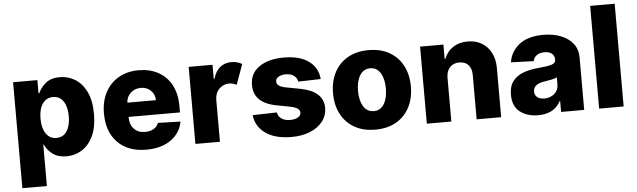

<svg xmlns="http://www.w3.org/2000/svg" viewBox="-54 -938 4493 1354"><g transform="rotate(-5 2192.5 -261.0)"><path d="M55 204.5V-545.5H226.9V-452.1H232.2Q247.9 -489.7 285 -521.1Q322.1 -552.6 386.7 -552.6Q443.9 -552.6 493.3 -522.5Q542.6 -492.5 573.2 -430.6Q603.7 -368.6 603.7 -272.4Q603.7 -179.3 574.4 -117.2Q545.1 -55 495.6 -23.6Q446 7.8 385.7 7.8Q323.9 7.8 286.4 -21.5Q248.9 -50.8 232.2 -88.4H228.7V204.5ZM225.1 -272.7Q225.1 -206.3 251.6 -166.9Q278.1 -127.5 325.6 -127.5Q373.9 -127.5 399.7 -167.1Q425.4 -206.7 425.4 -272.7Q425.4 -338.4 399.7 -377.7Q373.9 -416.9 325.6 -416.9Q278.1 -416.9 251.6 -378.2Q225.1 -339.5 225.1 -272.7Z M949.9 10.3Q821.4 10.3 747.7 -64.6Q674 -139.6 674 -270.6Q674 -355.1 707.4 -418.5Q740.8 -481.9 801.5 -517.2Q862.2 -552.6 944.6 -552.6Q1022 -552.6 1081.7 -520.4Q1141.3 -488.3 1175.1 -426.1Q1208.8 -364 1208.8 -274.1V-230.8H845.2V-226.2Q845.2 -176.1 874.1 -145.6Q903.1 -115.1 953.1 -115.1Q987.2 -115.1 1012.4 -129.4Q1037.6 -143.8 1047.6 -170.8L1207 -166.2Q1192.1 -85.9 1124.6 -37.8Q1057.2 10.3 949.9 10.3ZM845.2 -331.7H1047.2Q1046.9 -373.6 1019 -400.4Q991.1 -427.2 948.2 -427.2Q904.8 -427.2 875.9 -399.9Q846.9 -372.5 845.2 -331.7Z M1297.9 0V-545.5H1466.6V-446H1472.3Q1487.2 -500 1521 -526.5Q1554.7 -552.9 1599.4 -552.9Q1621.1 -552.9 1640.6 -547.6Q1660.2 -542.3 1675.8 -533L1624.6 -390.3Q1613.3 -395.6 1600.3 -399.7Q1587.4 -403.8 1571.7 -403.8Q1530.9 -403.8 1501.4 -374.3Q1471.9 -344.8 1471.6 -296.2V0Z M2218 -378.9 2058.6 -374.6Q2055 -400.6 2032.7 -417.1Q2010.3 -433.6 1975.9 -433.6Q1945.7 -433.6 1924.5 -421.7Q1903.4 -409.8 1903.8 -388.8Q1903.4 -373.2 1916.7 -361.3Q1930 -349.4 1964.5 -342.3L2069.6 -322.4Q2230.5 -291.5 2231.5 -174.7Q2231.2 -118.6 2198.3 -77.1Q2165.5 -35.5 2108.7 -12.6Q2051.8 10.3 1978.7 10.3Q1861.9 10.3 1794.4 -37.8Q1726.9 -85.9 1717.7 -166.9L1889.2 -171.2Q1894.9 -141.3 1918.7 -125.7Q1942.5 -110.1 1979.4 -110.1Q2012.8 -110.1 2033.7 -122.5Q2054.7 -134.9 2055 -155.5Q2054 -190 1988.6 -202.8L1893.5 -220.9Q1730.5 -251.1 1731.5 -378.9Q1731.2 -460.9 1796.5 -506.7Q1861.9 -552.6 1972.7 -552.6Q2083.5 -552.6 2147.4 -506.2Q2211.3 -459.9 2218 -378.9Z M2571.4 10.3Q2485.8 10.3 2424 -25Q2362.2 -60.4 2329 -123.8Q2295.8 -187.1 2295.8 -271Q2295.8 -355.1 2329 -418.5Q2362.2 -481.9 2424 -517.2Q2485.8 -552.6 2571.4 -552.6Q2657.3 -552.6 2718.9 -517.2Q2780.5 -481.9 2813.7 -418.5Q2846.9 -355.1 2846.9 -271Q2846.9 -187.1 2813.7 -123.8Q2780.5 -60.4 2718.9 -25Q2657.3 10.3 2571.4 10.3ZM2572.4 -120.7Q2619 -120.7 2644.5 -162.6Q2670.1 -204.5 2670.1 -272Q2670.1 -339.8 2644.5 -381.9Q2619 -424 2572.4 -424Q2524.1 -424 2498.4 -381.9Q2472.7 -339.8 2472.7 -272Q2472.7 -204.5 2498.4 -162.6Q2524.1 -120.7 2572.4 -120.7Z M3109.7 -311.1V0H2936.1V-545.5H3101.2V-445.3H3107.2Q3125.4 -495 3169 -523.8Q3212.7 -552.6 3273.1 -552.6Q3330.6 -552.6 3373 -527Q3415.5 -501.4 3439.1 -455.3Q3462.7 -409.1 3462.4 -347.7V0H3288.7V-313.6Q3289.1 -359 3265.8 -384.6Q3242.5 -410.2 3201.3 -410.2Q3160.2 -410.2 3135.1 -383.9Q3110.1 -357.6 3109.7 -311.1Z M3724.1 9.2Q3646 9.2 3595.3 -30.5Q3544.7 -70.3 3544.7 -151.3Q3544.7 -211.6 3572.4 -247.3Q3600.1 -283 3646.3 -300.2Q3692.5 -317.5 3747.5 -322.1Q3817.5 -328.1 3847.1 -337Q3876.8 -345.9 3876.8 -370.7V-372.5Q3876.8 -399.9 3858 -414.8Q3839.1 -429.7 3807.2 -429.7Q3772.7 -429.7 3751.8 -414.8Q3730.8 -399.9 3725.1 -373.6L3565 -379.3Q3575.3 -453.8 3636.9 -503.2Q3698.5 -552.6 3808.6 -552.6Q3878.2 -552.6 3932.7 -531.1Q3987.2 -509.6 4018.6 -469.1Q4050.1 -428.6 4050.1 -370.7V0H3886.7V-76H3882.5Q3837 9.2 3724.1 9.2ZM3777.7 -104.4Q3819.2 -104.4 3848.5 -129.3Q3877.8 -154.1 3877.8 -193.9V-245.7Q3863.3 -237.9 3836.8 -232.6Q3810.4 -227.3 3786.2 -223.7Q3709.2 -212 3709.2 -159.8Q3709.2 -132.8 3728.3 -118.6Q3747.5 -104.4 3777.7 -104.4Z M4329.5 -727.3V0H4155.9V-727.3Z"/></g></svg>

Font: Inter UI Extra Bold
Style: Regular
Weight: 800
Designer: Rasmus Andersson
Foundry: rsms
Version: 3.2;8d6f07862